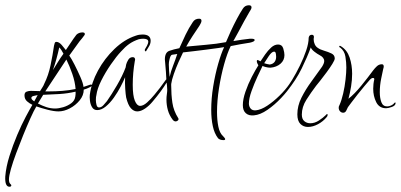

<svg xmlns="http://www.w3.org/2000/svg" viewBox="-74 -427 1522 729"><path d="M-38 282Q-56 282 -54 243Q-51 206 -38 165Q-25 124 -8.5 85Q8 46 24 16Q40 -14 49 -29Q38 -34 28.5 -42.5Q19 -51 19 -65Q19 -76 27 -79Q35 -82 43 -82Q52 -82 60.5 -81.5Q69 -81 78 -81Q82 -88 86.5 -94.5Q91 -101 94 -109Q110 -141 118 -179.5Q126 -218 131 -253Q132 -257 133.5 -262.5Q135 -268 140 -268Q150 -268 160.5 -256Q171 -244 176 -237Q179 -241 187.5 -254Q196 -267 205 -280Q214 -293 216 -295Q225 -304 240 -304Q242 -304 245 -303Q248 -302 248 -298Q248 -295 247 -294Q243 -288 238 -282Q233 -276 228 -270L189 -216Q197 -205 209 -181.5Q221 -158 231.5 -134Q242 -110 243 -97Q247 -98 258 -102Q269 -106 271 -106Q276 -106 276 -102Q276 -101 269 -97Q262 -93 254 -90Q246 -87 244 -87Q244 -65 228.5 -46Q213 -27 191 -15.5Q169 -4 148 -4Q131 -4 106 -10.5Q81 -17 64 -23Q54 -6 41 23Q28 52 14 86.5Q0 121 -12.5 154.5Q-25 188 -32.5 214.5Q-40 241 -40 254Q-40 266 -35.5 270.5Q-31 275 -31 276Q-31 282 -38 282ZM127 -161Q137 -177 146.5 -192.5Q156 -208 167 -223Q163 -231 159 -237Q155 -243 151 -247Q146 -224 140 -202.5Q134 -181 127 -161ZM98 -80H112Q138 -80 163 -82Q188 -84 213 -89Q211 -116 200.5 -146.5Q190 -177 178 -201ZM135 -15Q149 -15 166 -20Q183 -25 196.5 -35Q210 -45 212 -61Q213 -66 213 -70Q213 -74 213 -79Q183 -72 152 -70Q121 -68 90 -67L70 -34Q85 -26 101.5 -20.5Q118 -15 135 -15ZM56 -42 69 -66Q65 -65 55 -63Q45 -61 45 -55Q45 -51 49 -47.5Q53 -44 56 -42Z M295 -9Q282 -9 275.5 -20Q269 -31 267.5 -45Q266 -59 267 -67Q273 -113 298 -159Q323 -205 360.5 -241Q398 -277 440 -291Q448 -294 454.5 -295Q461 -296 467 -296Q498 -296 498 -272Q498 -260 490 -248L482 -235Q481 -232 479 -232Q477 -232 476 -235Q475 -238 477 -241Q479 -244 480.5 -247Q482 -250 484 -253Q489 -263 489 -268Q489 -275 483.5 -277.5Q478 -280 470 -280Q466 -280 461.5 -279.5Q457 -279 453 -278Q432 -271 416.5 -260Q401 -249 386 -232Q368 -213 347 -182.5Q326 -152 310.5 -121Q295 -90 292 -66Q290 -60 290 -47Q290 -38 292.5 -28.5Q295 -19 302 -19Q311 -19 319 -28Q327 -37 332 -43Q349 -67 370 -103Q391 -139 403 -171L405 -182Q407 -190 413 -200Q419 -210 430 -210Q439 -210 439 -200Q439 -199 438.5 -198Q438 -197 438 -196Q434 -173 432 -150.5Q430 -128 430 -105Q430 -64 438 -44.5Q446 -25 458 -25Q470 -25 484.5 -38Q499 -51 512.5 -67.5Q526 -84 533 -93L555 -123Q558 -127 560 -127Q562 -127 562 -124Q562 -119 560 -116Q550 -99 536.5 -80.5Q523 -62 506 -42Q493 -26 477 -15Q461 -4 447 -4Q434 -4 423 -16Q412 -28 405 -57Q403 -68 401.5 -89.5Q400 -111 401 -134Q395 -119 384 -98Q373 -77 358.5 -56.5Q344 -36 327.5 -22.5Q311 -9 295 -9Z M754 98Q740 80 734 52Q728 24 728 -10Q728 -53 735.5 -99Q743 -145 754.5 -185Q766 -225 777 -248Q773 -247 753.5 -244.5Q734 -242 709 -238.5Q684 -235 660 -232.5Q636 -230 621 -228Q614 -214 604 -191.5Q594 -169 586 -146Q578 -123 576 -108V-102Q576 -68 580.5 -37Q585 -6 603 22Q603 23 603.5 23.5Q604 24 604 25Q604 29 600 31.5Q596 34 593 34Q587 34 582 28Q569 11 563.5 -8.5Q558 -28 558 -49Q558 -59 559.5 -69Q561 -79 561 -86Q561 -94 560 -102.5Q559 -111 558 -118Q557 -136 556 -154Q555 -172 553 -190Q553 -193 552.5 -195.5Q552 -198 552 -201Q552 -228 569 -234Q586 -240 607 -244Q618 -269 630.5 -295Q643 -321 658 -343Q666 -356 682 -356Q691 -356 691 -348Q691 -344 688.5 -339Q686 -334 683 -329Q670 -310 657 -290Q644 -270 633 -250Q671 -254 709 -257Q747 -260 784 -267Q791 -284 802 -308Q813 -332 825.5 -355.5Q838 -379 848 -394Q856 -407 871 -407Q881 -407 881 -399Q881 -395 878 -390Q875 -385 872 -380Q864 -367 853 -346.5Q842 -326 831 -305.5Q820 -285 812 -271Q822 -273 843 -276Q864 -279 875 -280H880Q893 -280 893 -275Q893 -269 875 -265Q862 -263 838.5 -259Q815 -255 802 -252Q789 -226 777 -183Q765 -140 757.5 -92Q750 -44 750 -2Q750 29 755 53.5Q760 78 772 89Q781 98 781 101Q781 105 775 105Q761 105 754 98ZM570 -135Q575 -157 583.5 -178.5Q592 -200 599 -222Q585 -220 579 -219Q573 -218 569 -199Q568 -195 567.5 -191Q567 -187 567 -182Q567 -170 568 -158.5Q569 -147 570 -135Z M890 11Q871 13 859.5 3Q848 -7 848 -28Q848 -50 858 -79Q868 -108 882 -135Q896 -162 907 -179Q906 -180 903.5 -185.5Q901 -191 901 -195Q901 -199 904 -199Q907 -199 915 -194Q922 -205 932.5 -220Q943 -235 955.5 -246.5Q968 -258 982 -258Q997 -258 1001.5 -243Q1006 -228 1006 -218Q1006 -198 991 -185Q976 -172 953 -170Q944 -170 934.5 -172.5Q925 -175 923 -177Q916 -163 903.5 -136Q891 -109 881 -81Q871 -53 871 -34Q871 -23 877.5 -15Q884 -7 897 -8Q917 -10 940.5 -25.5Q964 -41 987 -63.5Q1010 -86 1025 -108Q1027 -111 1029 -111Q1031 -111 1032 -108Q1033 -105 1032 -103Q1018 -81 993.5 -55Q969 -29 941.5 -10Q914 9 890 11ZM950 -182Q964 -184 970 -194Q976 -204 974 -218Q974 -222 972.5 -226.5Q971 -231 966 -231Q957 -230 945.5 -212.5Q934 -195 929 -187Q931 -186 939.5 -184Q948 -182 950 -182Z M1104 41Q1121 41 1137 30.5Q1153 20 1163 10Q1166 6 1168 6Q1170 6 1170 9Q1170 14 1166 18Q1153 34 1133.5 44.5Q1114 55 1095 55Q1078 55 1066.5 43.5Q1055 32 1055 7Q1055 -25 1070.5 -56Q1086 -87 1108 -117Q1130 -147 1149 -174Q1157 -187 1157 -195Q1157 -209 1139 -218Q1131 -222 1120 -230.5Q1109 -239 1106 -247Q1093 -211 1071.5 -167Q1050 -123 1015 -80Q1011 -74 1007 -74Q1005 -74 1005 -77Q1005 -81 1009 -86Q1020 -99 1035 -123.5Q1050 -148 1064.5 -177.5Q1079 -207 1088.5 -235Q1098 -263 1098 -284Q1100 -295 1110 -295Q1118 -295 1118 -286Q1117 -283 1117 -277Q1117 -268 1121 -259Q1125 -250 1133 -245Q1141 -239 1156.5 -234.5Q1172 -230 1184.5 -224Q1197 -218 1197 -205Q1197 -199 1188 -184.5Q1179 -170 1166.5 -153Q1154 -136 1142.5 -121.5Q1131 -107 1126 -101Q1107 -76 1089.5 -48.5Q1072 -21 1072 8Q1072 25 1081.5 33Q1091 41 1104 41Z M1229 1Q1222 1 1217 -4.5Q1212 -10 1212 -18Q1212 -24 1215 -28Q1223 -46 1229 -72Q1235 -98 1238 -125Q1241 -152 1241 -171Q1241 -190 1237.5 -212Q1234 -234 1217 -247Q1214 -247 1214 -251Q1214 -253 1216 -253Q1219 -253 1221 -251Q1244 -237 1253.5 -208.5Q1263 -180 1263 -147Q1263 -123 1259 -98.5Q1255 -74 1249 -52Q1272 -70 1298 -102Q1324 -134 1343 -160Q1349 -168 1357 -175.5Q1365 -183 1376 -183Q1383 -183 1383 -174Q1383 -173 1382.5 -170.5Q1382 -168 1381 -165Q1379 -156 1373.5 -129.5Q1368 -103 1368 -77Q1368 -55 1374 -39Q1380 -23 1396 -23Q1403 -23 1411 -26.5Q1419 -30 1423 -36Q1424 -36 1424.5 -37Q1425 -38 1426 -38Q1428 -38 1428 -36Q1428 -26 1414 -21Q1400 -16 1392 -16Q1366 -16 1354.5 -39Q1343 -62 1343 -90Q1343 -99 1344 -108Q1345 -117 1347 -125V-127Q1347 -131 1342 -131Q1337 -131 1331 -125Q1323 -116 1310 -100.5Q1297 -85 1283.5 -68Q1270 -51 1260 -37.5Q1250 -24 1247 -20Q1245 -16 1241 -7.5Q1237 1 1229 1Z"/></svg>

Font: Fuggles
Style: Regular
Weight: 400
Designer: Rob Leuschke
Foundry: Robert E. Leuschke
Version: Version 1.100; ttfautohint (v1.8.3)